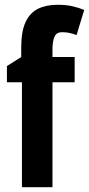

<svg xmlns="http://www.w3.org/2000/svg" viewBox="-20 -785 373 805"><path d="M293 -440H200V0H72V-440H9V-508L69 -546V-586Q69 -654 87.5 -693Q106 -732 140 -748.5Q174 -765 222 -765Q256 -765 283 -759Q310 -753 333 -743L301 -638Q285 -644 271 -647Q257 -650 240 -650Q218 -650 209.5 -633Q201 -616 200 -584V-546H293Z"/></svg>

Font: Noto Sans Sinhala UI ExtraCondensed
Style: Bold
Weight: 700
Width: 2
Designer: Jelle Bosma - Monotype Design Team
Foundry: Monotype Imaging Inc.
Version: Version 2.006; ttfautohint (v1.8.4.7-5d5b)